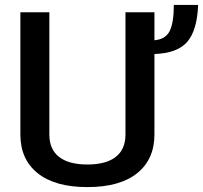

<svg xmlns="http://www.w3.org/2000/svg" viewBox="-20 -750 827 782"><path d="M609 -530V-202Q609 -101 538.5 -44.5Q468 12 336 12Q204 12 133.5 -44.5Q63 -101 63 -202V-700H181V-202Q181 -142 220.5 -111Q260 -80 336 -80Q412 -80 451.5 -111Q491 -142 491 -202V-700H609V-586Q655 -590 671.5 -624.5Q688 -659 688 -730H787Q783 -626 742.5 -579.5Q702 -533 609 -530Z"/></svg>

Font: KoHo SemiBold
Style: Regular
Weight: 600
Designer: Cadson Demak & Katatrad Team
Foundry: Cadson Demak Co.,Ltd.
Version: Version 1.000; ttfautohint (v1.6)